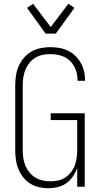

<svg xmlns="http://www.w3.org/2000/svg" viewBox="-20 -994 540 1022"><path d="M236 8Q211 8 186 2Q161 -4 139.5 -17.5Q118 -31 102.5 -51.5Q87 -72 77.5 -95.5Q68 -119 64.5 -144.5Q61 -170 61 -195V-540Q61 -566 65 -592Q69 -618 79.5 -642Q90 -666 107 -686Q124 -706 146.5 -719Q169 -732 195 -737.5Q221 -743 247 -743Q271 -743 295 -739Q319 -735 341 -724.5Q363 -714 380.5 -697Q398 -680 410 -659Q422 -638 427.5 -614.5Q433 -591 433 -567V-564H393V-566Q393 -595 383 -622.5Q373 -650 352.5 -670Q332 -690 304 -698Q276 -706 247 -706Q226 -706 205.5 -701.5Q185 -697 167 -686Q149 -675 136 -658.5Q123 -642 115 -622.5Q107 -603 104 -582Q101 -561 101 -540V-195Q101 -174 104 -153Q107 -132 115 -112.5Q123 -93 136.5 -76.5Q150 -60 168 -49Q186 -38 207 -33.5Q228 -29 249 -29Q270 -29 290.5 -33.5Q311 -38 328 -49.5Q345 -61 358 -77.5Q371 -94 378 -113.5Q385 -133 388 -153.5Q391 -174 391 -195V-355H250V-391H431V0H391V-99Q382 -75 367.5 -54Q353 -33 332.5 -18.5Q312 -4 287 2Q262 8 236 8ZM223 -815 124 -952 156 -974 250 -850 344 -974 376 -952 277 -815Z"/></svg>

Font: Iosevka Curly Extralight
Style: Regular
Weight: 200
Monospace: yes
Designer: Belleve Invis
Foundry: Belleve Invis
Version: Version 22.1.2; ttfautohint (v1.8.4)